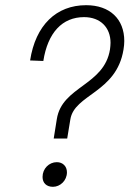

<svg xmlns="http://www.w3.org/2000/svg" viewBox="-20 -728 499 740"><path d="M187 -194H239L251 -267C266 -365 429 -370 456 -537C458 -549 459 -560 459 -570C459 -655 403 -708 312 -708C197 -708 117 -631 96 -495L147 -493C164 -602 220 -662 304 -662C367 -662 406 -622 406 -563C406 -555 405 -547 404 -538C382 -398 219 -396 199 -269ZM184 -8C212 -8 238 -32 238 -64C238 -87 222 -103 199 -103C169 -103 144 -78 144 -46C144 -23 159 -8 184 -8Z"/></svg>

Font: Arthouse Owned Light
Style: Italic
Weight: 300
Italic angle: -10°
Designer: Jeremy Tribby
Foundry: Tribby Type
Version: Version 1.000;PS 001.000;hotconv 1.0.88;makeotf.lib2.5.64775